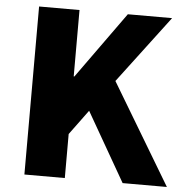

<svg xmlns="http://www.w3.org/2000/svg" viewBox="-53 -795 822 847"><g transform="rotate(5 358.5 -372.0)"><path d="M86 0H265V-195L346 -305L521 0H717L450 -446L675 -744H479L268 -450H265V-744H86Z"/></g></svg>

Font: Noto Sans T Chinese Black
Style: Bold
Weight: 900
Designer: Ryoko NISHIZUKA (kana & ideographs); Paul D. Hunt (Latin, Greek & Cyrillic); Wenlong ZHANG (bopomofo); Sandoll Communica
Foundry: Adobe Systems Incorporated
Version: Version 1.000;PS 1;hotconv 1.0.78;makeotf.lib2.5.61930